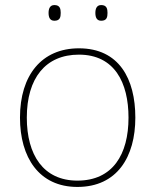

<svg xmlns="http://www.w3.org/2000/svg" viewBox="-20 -729 615 759"><path d="M172 -678C172 -661 177 -647 195 -647C217 -647 220 -661 220 -678C220 -694 217 -709 195 -709C177 -709 172 -694 172 -678ZM357 -678C357 -661 362 -647 380 -647C402 -647 405 -661 405 -678C405 -694 402 -709 380 -709C362 -709 357 -694 357 -678ZM515 -264C515 -417 451 -538 292 -538C145 -538 59 -432 59 -264C59 -107 134 10 286 10C443 10 515 -109 515 -264ZM86 -264C86 -420 160 -513 292 -513C433 -513 488 -402 488 -264C488 -119 426 -15 286 -15C151 -15 86 -117 86 -264Z"/></svg>

Font: Noto Sans Gurmukhi Thin
Style: Regular
Weight: 100
Designer: Jelle Bosma - Monotype Design Team
Foundry: Monotype Imaging Inc.
Version: Version 2.004